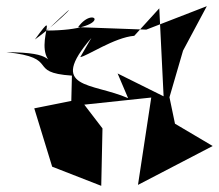

<svg xmlns="http://www.w3.org/2000/svg" viewBox="-79 -538 709 622"><path d="M152 -211 32 -187 90 2 249 64 253 -122 194 -199 411 -222 368 61 610 -65 468 -149 490 -127 470 -223 514 -374 591 -518 395 -442 174 -450C228 -526 295 -440 73 -439C212 -574 122 -473 34 -410C132 -545 -2 -339 121 -321C58 -336 109 -368 -59 -369C120 -351 4 -303 154 -293ZM181 -353C201 -355 292 -417 356 -422L437 -511L451 -226L302 -300L336 -220C220 -271 73 -248 217 -415Z"/></svg>

Font: Asimov Silicon
Style: Regular
Weight: 400
Designer: Google
Version: Version 2.000980; 2014